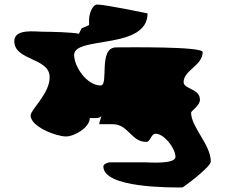

<svg xmlns="http://www.w3.org/2000/svg" viewBox="-20 -842 993 847"><path d="M328 -693C298 -700 203 -702 169 -702C135 -702 43 -717 43 -660C44 -574 196 -588 199 -504C202 -432 115 -358 115 -333C115 -283 228 -240 271 -240C309 -240 376 -280 376 -321C376 -323 427 -315 427 -333C427 -320 418 -308 418 -294H433H478C546 -294 559 -216 625 -216C645 -216 645 -252 667 -252C704 -252 754 -188 754 -150C754 -116 634 -126 619 -126H466C458 -126 436 -119 436 -108C436 -12 733 -15 784 -15C789 -15 910 -106 910 -129C910 -204 823 -281 823 -345C823 -353 862 -376 862 -402C862 -452 790 -448 790 -480C790 -532 874 -553 874 -612C874 -638 538 -633 493 -633C411 -633 462 -465 424 -465C363 -465 307 -548 307 -600C307 -684 631 -621 631 -783C631 -783 444 -822 409 -822C387 -822 373 -779 373 -756V-732C373 -730 344 -719 340 -717Z"/></svg>

Font: CISF Camouflage Kit
Style: Regular
Weight: 400
Designer: Robert Jablonski, Jasper
Foundry: Cannot Into Space Fonts
Version: Version 1.27